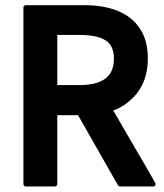

<svg xmlns="http://www.w3.org/2000/svg" viewBox="-20 -690 621 725"><path d="M196.3 -368.7H279.3Q345.2 -368.7 377.7 -393.1Q410.2 -417.5 410.2 -468.3Q410.2 -518.1 377.9 -538.1Q345.7 -558.1 279.3 -558.1H196.3ZM433.6 14.2Q431.2 14.2 428.7 12.7Q426.3 11.2 425.3 9.3L274.9 -254.9H196.3V4.9Q196.3 8.8 193.4 11.5Q190.4 14.2 186.5 14.2H77.6Q73.7 14.2 71 11.5Q68.4 8.8 68.4 4.9V-661.1Q68.4 -665 71 -667.7Q73.7 -670.4 77.6 -670.4H291Q342.8 -671.4 388.2 -660.6Q433.6 -649.9 467 -625.5Q500.5 -601.1 519.5 -562.3Q538.6 -523.4 538.1 -468.3Q538.1 -426.3 526.6 -392.6Q515.1 -358.9 493.7 -333.5Q474.6 -311.5 452.6 -296.1Q430.7 -280.8 407.7 -272.9Q447.3 -203.6 486.8 -136.5Q526.4 -69.3 565.9 0Q568.8 5.4 566.4 9.8Q564 14.2 557.6 14.2Z"/></svg>

Font: Pyidaungsu ZawDecode
Style: Bold
Weight: 700
Designer: Sun Tun
Foundry: Your Own Font Foundry
Version: Version 2.50